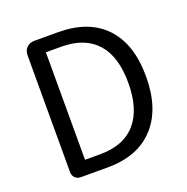

<svg xmlns="http://www.w3.org/2000/svg" viewBox="-128 -835 927 954"><g transform="rotate(-20 335.5 -358.0)"><path d="M140.6 0Q121.1 0 109.4 -11.7Q97.7 -23.4 97.7 -43V-659.2Q97.7 -684.6 113.3 -700.2Q128.9 -715.8 154.3 -715.8H277.3Q441.4 -715.8 528.3 -623.5Q615.2 -531.2 615.2 -360.4Q615.2 -189.5 529.3 -95.7Q442.4 0 281.2 0H189.5ZM188.5 -74.2H269.5Q394.5 -74.2 459 -149.4Q521.5 -222.7 521.5 -360.4Q521.5 -498 459 -569.3Q394.5 -642.6 269.5 -642.6H188.5V-358.4Z"/></g></svg>

Font: Bpmf GenSen Rounded R
Style: R
Weight: 400
Foundry: But Ko
Version: Version 1.320